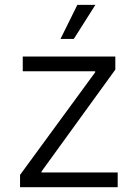

<svg xmlns="http://www.w3.org/2000/svg" viewBox="-20 -775 570 795"><path d="M63 0V-50.8L374 -475.6V-480H74.2V-541H457.5V-486.8L151.9 -64.9V-61H467.3V0ZM230.5 -613.8 300.3 -754.9H375L285.6 -613.8Z"/></svg>

Font: Inter 17pt Light
Style: Regular
Weight: 300
Version: Version 4.001;git-66647c0bb